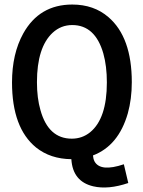

<svg xmlns="http://www.w3.org/2000/svg" viewBox="-20 -692 631 850"><path d="M563.5 -328.1Q563.5 -527.3 460 -616.2Q395.5 -671.9 299.8 -671.9Q154.3 -671.9 83 -543.9Q33.2 -454.1 33.2 -327.1Q33.2 -126 139.6 -39.1Q203.1 11.7 295.9 12.7Q301.8 111.3 392.6 132.8Q459 148.4 547.9 118.2L528.3 35.2Q424.8 70.3 398.4 22.5Q392.6 10.7 391.6 -3.9Q504.9 -46.9 545.9 -190.4Q563.5 -253.9 563.5 -328.1ZM143.6 -328.1Q143.6 -482.4 212.9 -546.9Q250 -581.1 299.8 -581.1Q401.4 -581.1 437.5 -455.1Q453.1 -399.4 453.1 -327.1Q453.1 -167 378.9 -106.4Q343.8 -78.1 297.9 -78.1Q194.3 -78.1 159.2 -204.1Q143.6 -257.8 143.6 -328.1Z"/></svg>

Font: Yaldevi Colombo SemiBold
Style: Regular
Weight: 600
Designer: Sol Matas, Denzil Rajitha, Kosala Senevirathne and Pathum Egodawatta
Foundry: Mooniak
Version: Version 1.020 ; ttfautohint (v1.6)